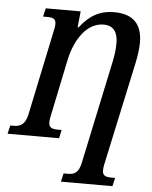

<svg xmlns="http://www.w3.org/2000/svg" viewBox="-82 -777 849 1069"><g transform="rotate(5 342.0 -243.0)"><path d="M299 240H587L598 193H575C548 193 527 187 527 158C527 149 528 138 531 124L655 -452C664 -495 670 -535 670 -569C670 -664 627 -726 512 -726C437 -726 377 -696 322 -624H317L326 -714H131L120 -667H143C173 -667 192 -662 192 -632C192 -619 189 -605 184 -582L86 -115C73 -58 45 -47 10 -47H-9L-20 0H268L278 -47H257C223 -47 205 -55 206 -86C206 -92 207 -102 210 -116L278 -443C303 -554 366 -652 460 -652C516 -652 540 -615 540 -555C540 -523 537 -495 528 -451L406 124C394 182 370 193 334 193H310Z"/></g></svg>

Font: Noto Serif Condensed SemiBold
Style: Italic
Weight: 600
Width: 3
Italic angle: -12°
Designer: Monotype Design Team
Foundry: Monotype Imaging Inc.
Version: Version 2.014